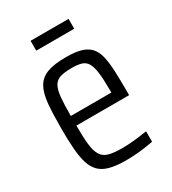

<svg xmlns="http://www.w3.org/2000/svg" viewBox="-165 -748 758 845"><g transform="rotate(-30 214.0 -325.0)"><path d="M226 8Q177 8 144.5 -0.5Q112 -9 93 -28Q74 -47 64.5 -77Q55 -107 51.5 -151Q48 -195 48 -254Q48 -329 52.5 -379.5Q57 -430 74 -460.5Q91 -491 126 -504.5Q161 -518 223 -518Q269 -518 298 -509.5Q327 -501 344 -482.5Q361 -464 368.5 -433.5Q376 -403 378 -358.5Q380 -314 380 -256V-234H112Q112 -175 116 -138.5Q120 -102 132.5 -81.5Q145 -61 170 -54Q195 -47 238 -47Q257 -47 278.5 -48.5Q300 -50 322.5 -53Q345 -56 365 -59V-6Q350 -3 326.5 0.5Q303 4 277 6Q251 8 226 8ZM318 -262V-292Q318 -350 313.5 -384.5Q309 -419 298.5 -436Q288 -453 269 -458.5Q250 -464 220 -464Q184 -464 162.5 -457.5Q141 -451 130 -432Q119 -413 115.5 -377.5Q112 -342 112 -283H337ZM124 -608V-658H317V-608Z"/></g></svg>

Font: Saira Condensed
Style: Regular
Weight: 400
Width: 3
Designer: Hector Gatti with collaboration of the Omnibus-Type team
Foundry: Omnibus-Type
Version: Version 1.101